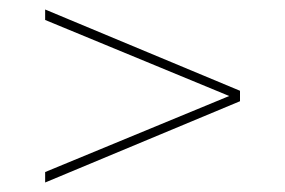

<svg xmlns="http://www.w3.org/2000/svg" viewBox="-20 -552 600 404"><path d="M75 -190 472 -354V-346L75 -510V-532L485 -361V-339L75 -168Z"/></svg>

Font: Montserrat
Style: Regular
Weight: 400
Designer: Julieta Ulanovsky
Foundry: Julieta Ulanovsky
Version: Version 8.000